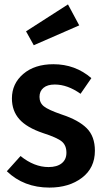

<svg xmlns="http://www.w3.org/2000/svg" viewBox="-20 -835 473 870"><path d="M288 -815 339 -720 133 -630 98 -693ZM222 -544Q321 -544 394 -481L345 -410Q286 -452 228 -452Q195 -452 177 -437Q159 -422 159 -396Q159 -369 179 -353Q199 -337 260 -316Q336 -291 373 -254Q410 -217 410 -152Q410 -74 351.5 -29.5Q293 15 204 15Q88 15 11 -59L73 -128Q135 -78 200 -78Q238 -78 259.5 -95Q281 -112 281 -143Q281 -176 260.5 -193.5Q240 -211 175 -232Q101 -257 67.5 -295Q34 -333 34 -389Q34 -456 85.5 -500Q137 -544 222 -544Z"/></svg>

Font: Fira Sans Condensed Medium
Style: Regular
Weight: 500
Width: 3
Designer: Carrois Corporate & Edenspiekermann AG
Foundry: Carrois Corporate GbR & Edenspiekermann AG
Version: Version 4.203;PS 004.203;hotconv 1.0.88;makeotf.lib2.5.64775